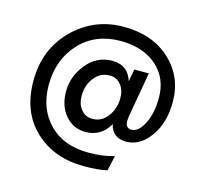

<svg xmlns="http://www.w3.org/2000/svg" viewBox="-104 -829 1018 958"><g transform="rotate(15 404.5 -350.0)"><path d="M408.2 11.7Q252.9 11.7 154.3 -81.1Q54.7 -173.8 54.7 -335.9Q54.7 -499 162.1 -605.5Q269.5 -711.9 421.9 -711.9Q570.3 -711.9 662.1 -627Q753.9 -542 753.9 -412.1Q753.9 -303.7 702.1 -232.4Q651.4 -161.1 578.1 -161.1Q543.9 -161.1 521.5 -178.7Q499 -197.3 493.2 -228.5Q451.2 -155.3 371.1 -155.3Q307.6 -155.3 266.6 -203.1Q225.6 -251 225.6 -326.2Q225.6 -405.3 278.3 -468.8Q330.1 -533.2 410.2 -533.2Q491.2 -533.2 514.6 -456.1Q518.6 -477.5 526.4 -519.5Q544.9 -519.5 601.6 -519.5Q592.8 -469.7 566.4 -319.3Q558.6 -277.3 558.6 -263.7Q558.6 -225.6 589.8 -225.6Q627 -225.6 654.3 -281.2Q681.6 -335.9 681.6 -414.1Q681.6 -516.6 611.3 -578.1Q540 -639.6 425.8 -639.6Q294.9 -639.6 214.8 -553.7Q133.8 -466.8 133.8 -335Q133.8 -211.9 209 -135.7Q283.2 -59.6 412.1 -59.6Q488.3 -59.6 544.9 -77.1Q539.1 -50.8 527.3 1Q480.5 11.7 408.2 11.7ZM387.7 -227.5Q435.5 -227.5 465.8 -268.6Q496.1 -308.6 496.1 -363.3Q496.1 -406.2 473.6 -432.6Q452.1 -459 417 -459Q368.2 -459 337.9 -419.9Q306.6 -380.9 306.6 -325.2Q306.6 -281.2 329.1 -254.9Q350.6 -227.5 387.7 -227.5Z"/></g></svg>

Font: Overpass
Style: Regular
Weight: 400
Designer: Delve Withrington, Thomas Jockin
Version: Version 3.000;DELV;Overpass; ttfautohint (v1.5)